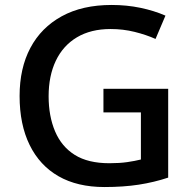

<svg xmlns="http://www.w3.org/2000/svg" viewBox="-20 -744 771 774"><path d="M397 -386H658V-28Q601 -9 539 0.5Q477 10 401 10Q292 10 216 -33.5Q140 -77 99.5 -159.5Q59 -242 59 -357Q59 -469 102.5 -551Q146 -633 229 -678.5Q312 -724 430 -724Q491 -724 546 -712.5Q601 -701 647 -681L607 -587Q569 -604 522.5 -615.5Q476 -627 426 -627Q346 -627 290 -593.5Q234 -560 205 -499Q176 -438 176 -356Q176 -276 202 -214.5Q228 -153 281.5 -119.5Q335 -86 421 -86Q462 -86 493 -90.5Q524 -95 548 -101V-291H397Z"/></svg>

Font: Noto Sans Oriya Medium
Style: Regular
Weight: 500
Version: Version 2.003